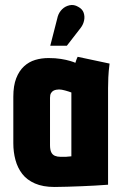

<svg xmlns="http://www.w3.org/2000/svg" viewBox="-20 -740 483 764"><path d="M416 -487 289 -514Q285 -506 282.5 -498Q280 -490 280 -490Q274 -493 259 -497.5Q244 -502 222.5 -505.5Q201 -509 173 -509Q145 -509 120 -501.5Q95 -494 75.5 -476Q56 -458 44.5 -428.5Q33 -399 33 -355V-170Q33 -135 41.5 -103.5Q50 -72 68.5 -48Q87 -24 119 -10Q151 4 197 4Q220 4 248 3Q276 2 305 1Q334 0 357.5 -1.5Q381 -3 395.5 -4Q410 -5 410 -5V-390Q410 -407 411 -431.5Q412 -456 416 -487ZM179 -163V-351Q179 -363 183 -369.5Q187 -376 192.5 -379Q198 -382 204.5 -383Q211 -384 215 -384Q220 -384 226 -383Q232 -382 239 -380Q246 -378 252.5 -376Q259 -374 264 -372V-118Q258 -118 252.5 -117Q247 -116 242 -116Q237 -116 231.5 -116Q226 -116 221 -116Q208 -116 198.5 -120Q189 -124 184 -134Q179 -144 179 -163ZM301 -629Q311 -642 314.5 -658Q318 -674 313 -689Q308 -704 291 -713Q274 -723 256.5 -719Q239 -715 227 -703Q215 -691 210 -675L180 -558H246Z"/></svg>

Font: Advent Pro ExtraBold
Style: Regular
Weight: 800
Designer: VivaRado, Andreas Kalpakidis
Foundry: VivaRado, Andreas Kalpakidis
Version: Version 3.000